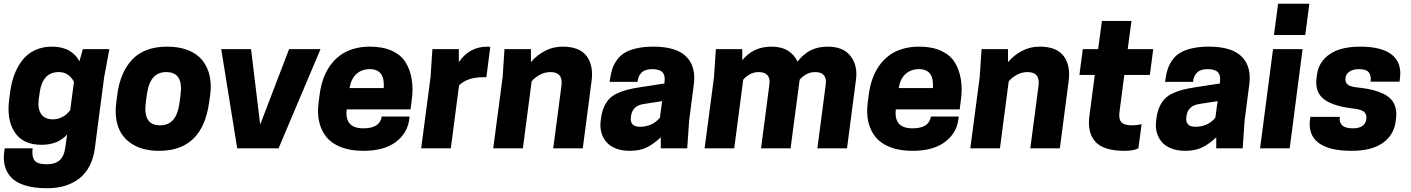

<svg xmlns="http://www.w3.org/2000/svg" viewBox="-34 -792 7535 1025"><path d="M314.9 -6.8 324.2 -74.2Q276.4 -19 187 -19Q88.9 -19 44.7 -85.7Q0.5 -152.3 15.1 -262.2L20 -299.8Q26.9 -352.5 43.5 -395.8Q60.1 -439 86.7 -472.4Q113.3 -505.9 153.3 -524.4Q193.4 -543 243.2 -543Q297.4 -543 334.2 -522Q371.1 -501 390.1 -464.8L408.2 -529.8H549.8L522 -379.9L472.2 0Q458 105.5 391.4 159.2Q324.7 212.9 217.8 212.9Q147.9 212.9 99.1 197.5Q50.3 182.1 25.1 154.5Q0 127 -8.5 92.3Q-17.1 57.6 -11.2 15.1L-8.8 0H140.1Q134.8 43.5 150.1 64.2Q165.5 85 215.8 85Q260.3 85 284.4 63.5Q308.6 42 314.9 -6.8ZM340.8 -204.1 360.8 -355Q351.1 -375 331.1 -391.1Q311 -407.2 279.8 -407.2Q234.9 -407.2 209.7 -378.7Q184.6 -350.1 178.2 -299.8L172.9 -262.2Q166 -212.9 185.5 -183.8Q205.1 -154.8 248 -154.8Q272 -154.8 292 -164.1Q312 -173.3 321 -182.1Q330.1 -190.9 340.8 -204.1Z M820.8 -123Q865.2 -123 890.9 -152.8Q916.5 -182.6 924.8 -246.1L929.7 -284.2Q946.8 -407.2 853.5 -407.2Q809.1 -407.2 783.4 -377.4Q757.8 -347.7 749.5 -284.2L744.6 -246.1Q727.5 -123 820.8 -123ZM815.9 13.2Q731 13.2 675 -20.8Q619.1 -54.7 597.9 -112.3Q576.7 -169.9 586.9 -246.1L591.8 -284.2Q607.4 -406.7 672.6 -474.9Q737.8 -543 858.9 -543Q922.9 -543 970.9 -523.7Q1019 -504.4 1046.6 -469.7Q1074.2 -435.1 1085 -387.9Q1095.7 -340.8 1087.9 -284.2L1082.5 -246.1Q1047.4 13.2 815.9 13.2Z M1232.4 0 1147 -529.8H1306.2L1355 -127L1509.3 -529.8H1677.2L1453.1 0Z M2157.7 -208H1816.9Q1804.7 -106.9 1905.8 -106.9Q1994.6 -106.9 2003.9 -169.9H2152.8L2150.9 -154.8Q2140.6 -79.6 2077.9 -33.2Q2015.1 13.2 1905.8 13.2Q1836.9 13.2 1786.6 -6.3Q1736.3 -25.9 1708.3 -60.8Q1680.2 -95.7 1669.7 -142.6Q1659.2 -189.5 1667 -246.1L1671.9 -284.2Q1677.7 -329.6 1690.9 -368.2Q1704.1 -406.7 1726.6 -439.2Q1749 -471.7 1779.1 -494.6Q1809.1 -517.6 1850.3 -530.3Q1891.6 -543 1940.9 -543Q2008.8 -543 2056.9 -521.5Q2105 -500 2129.6 -461.9Q2154.3 -423.8 2163.6 -370.8Q2172.9 -317.9 2163.6 -254.9ZM1940.9 -422.9Q1897.5 -422.9 1869.1 -397.5Q1840.8 -372.1 1832 -321.8H2014.6Q2022 -422.9 1940.9 -422.9Z M2569.3 -543 2583.5 -542 2562.5 -379.9H2549.3Q2499.5 -379.9 2466.1 -367.2Q2432.6 -354.5 2416.5 -335L2372.6 0H2214.4L2264.6 -380.9L2274.4 -529.8H2415.5V-460Q2471.2 -543 2569.3 -543Z M3077.1 0H2919.4L2963.4 -335Q2972.7 -407.2 2904.3 -407.2Q2873.5 -407.2 2846.7 -392.1Q2819.8 -377 2804.2 -357.9L2757.3 0H2599.1L2649.4 -380.9L2659.2 -529.8H2800.3V-460Q2832 -498 2875.5 -520.5Q2918.9 -543 2969.2 -543Q3060.1 -543 3097.7 -492.7Q3135.3 -442.4 3124 -357.9Z M3493.7 0V-59.1Q3455.6 -22.9 3418.2 -4.9Q3380.9 13.2 3328.6 13.2Q3285.2 13.2 3252.4 0Q3219.7 -13.2 3201.4 -35.9Q3183.1 -58.6 3175.8 -87.2Q3168.5 -115.7 3172.9 -147.9L3174.8 -163.1Q3179.7 -197.8 3191.7 -223.4Q3203.6 -249 3220.2 -265.9Q3236.8 -282.7 3263.2 -294.7Q3289.6 -306.6 3316.7 -313.5Q3343.8 -320.3 3382.8 -326.2L3512.7 -346.2L3513.7 -354Q3518.1 -390.1 3502.2 -406.5Q3486.3 -422.9 3447.8 -422.9Q3409.2 -422.9 3390.6 -404.1Q3372.1 -385.3 3369.6 -355H3220.7L3222.7 -370.1Q3227.1 -402.3 3235.8 -427Q3244.6 -451.7 3261.5 -474.4Q3278.3 -497.1 3303.2 -511.5Q3328.1 -525.9 3366.2 -534.4Q3404.3 -543 3453.6 -543Q3576.7 -543 3629.6 -489.7Q3682.6 -436.5 3669.9 -340.8L3645 -148.9L3634.8 0ZM3381.8 -115.2Q3447.8 -115.2 3488.8 -163.1L3501 -252L3402.8 -236.8Q3371.1 -231.9 3355.2 -216.1Q3339.4 -200.2 3335.9 -179.2L3334 -166Q3330.6 -143.6 3342 -129.4Q3353.5 -115.2 3381.8 -115.2Z M4234.9 -366.2 4186.5 0H4028.8L4073.7 -342.8Q4077.6 -374 4063 -390.6Q4048.3 -407.2 4016.6 -407.2Q3990.2 -407.2 3968.5 -395Q3946.8 -382.8 3933.6 -366.2L3885.7 0H3727.5L3777.8 -380.9L3787.6 -529.8H3928.7V-470.2Q3986.8 -543 4084.5 -543Q4136.7 -543 4171.9 -521.5Q4207 -500 4223.6 -462.9Q4255.4 -504.4 4294.4 -523.7Q4333.5 -543 4385.7 -543Q4467.8 -543 4506.8 -492.7Q4545.9 -442.4 4535.6 -366.2L4487.8 0H4329.6L4374.5 -342.8Q4378.4 -374 4364 -390.6Q4349.6 -407.2 4317.9 -407.2Q4291.5 -407.2 4269.8 -395Q4248 -382.8 4234.9 -366.2Z M5089.4 -208H4748.5Q4736.3 -106.9 4837.4 -106.9Q4926.3 -106.9 4935.5 -169.9H5084.5L5082.5 -154.8Q5072.3 -79.6 5009.5 -33.2Q4946.8 13.2 4837.4 13.2Q4768.6 13.2 4718.3 -6.3Q4668 -25.9 4639.9 -60.8Q4611.8 -95.7 4601.3 -142.6Q4590.8 -189.5 4598.6 -246.1L4603.5 -284.2Q4609.4 -329.6 4622.6 -368.2Q4635.7 -406.7 4658.2 -439.2Q4680.7 -471.7 4710.7 -494.6Q4740.7 -517.6 4782 -530.3Q4823.2 -543 4872.6 -543Q4940.4 -543 4988.5 -521.5Q5036.6 -500 5061.3 -461.9Q5085.9 -423.8 5095.2 -370.8Q5104.5 -317.9 5095.2 -254.9ZM4872.6 -422.9Q4829.1 -422.9 4800.8 -397.5Q4772.5 -372.1 4763.7 -321.8H4946.3Q4953.6 -422.9 4872.6 -422.9Z M5624 0H5466.3L5510.3 -335Q5519.5 -407.2 5451.2 -407.2Q5420.4 -407.2 5393.6 -392.1Q5366.7 -377 5351.1 -357.9L5304.2 0H5146L5196.3 -380.9L5206.1 -529.8H5347.2V-460Q5378.9 -498 5422.4 -520.5Q5465.8 -543 5516.1 -543Q5606.9 -543 5644.5 -492.7Q5682.1 -442.4 5670.9 -357.9Z M5986.3 -529.8H6122.6L6104.5 -392.1H5968.3L5942.4 -194.8Q5937.5 -157.7 5951.7 -140.4Q5965.8 -123 6009.3 -123Q6022.5 -123 6039.3 -125.2Q6056.2 -127.4 6060.5 -129.9L6043.5 0Q6017.1 13.2 5968.3 13.2Q5910.2 13.2 5870.1 -0.5Q5830.1 -14.2 5809.8 -39.8Q5789.6 -65.4 5783 -97.9Q5776.4 -130.4 5781.7 -171.9L5810.5 -392.1H5728.5L5746.6 -529.8H5828.6L5848.6 -680.2H6006.3Z M6459 0V-59.1Q6420.9 -22.9 6383.5 -4.9Q6346.2 13.2 6293.9 13.2Q6250.5 13.2 6217.8 0Q6185.1 -13.2 6166.7 -35.9Q6148.4 -58.6 6141.1 -87.2Q6133.8 -115.7 6138.2 -147.9L6140.1 -163.1Q6145 -197.8 6157 -223.4Q6168.9 -249 6185.5 -265.9Q6202.1 -282.7 6228.5 -294.7Q6254.9 -306.6 6282 -313.5Q6309.1 -320.3 6348.1 -326.2L6478 -346.2L6479 -354Q6483.4 -390.1 6467.5 -406.5Q6451.7 -422.9 6413.1 -422.9Q6374.5 -422.9 6356 -404.1Q6337.4 -385.3 6335 -355H6186L6188 -370.1Q6192.4 -402.3 6201.2 -427Q6210 -451.7 6226.8 -474.4Q6243.7 -497.1 6268.6 -511.5Q6293.5 -525.9 6331.5 -534.4Q6369.6 -543 6418.9 -543Q6542 -543 6595 -489.7Q6647.9 -436.5 6635.3 -340.8L6610.4 -148.9L6600.1 0ZM6347.2 -115.2Q6413.1 -115.2 6454.1 -163.1L6466.3 -252L6368.2 -236.8Q6336.4 -231.9 6320.6 -216.1Q6304.7 -200.2 6301.3 -179.2L6299.3 -166Q6295.9 -143.6 6307.4 -129.4Q6318.8 -115.2 6347.2 -115.2Z M6692.9 0 6762.2 -529.8H6919.9L6851.1 0ZM6956.1 -772 6934.1 -605H6767.1L6789.1 -772Z M7220.7 -324.2Q7260.3 -319.8 7290.3 -312.7Q7320.3 -305.7 7347.7 -293Q7375 -280.3 7391.6 -262.7Q7408.2 -245.1 7415.8 -218.3Q7423.3 -191.4 7418.5 -157.2L7416.5 -142.1Q7406.2 -68.8 7346.4 -27.8Q7286.6 13.2 7182.6 13.2Q7060.1 13.2 7004.4 -30Q6948.7 -73.2 6959.5 -152.8L6961.4 -168H7118.7Q7114.3 -139.2 7131.3 -123Q7148.4 -106.9 7187.5 -106.9Q7225.6 -106.9 7243.2 -122.6Q7260.7 -138.2 7260.7 -165Q7260.7 -186.5 7244.6 -197.5Q7228.5 -208.5 7188.5 -212.9Q7080.1 -225.6 7032.2 -263.7Q6984.4 -301.8 6994.6 -377L6996.6 -392.1Q7003.4 -443.4 7035.9 -478Q7068.4 -512.7 7116.2 -527.8Q7164.1 -543 7225.6 -543Q7345.2 -543 7398.2 -498.5Q7451.2 -454.1 7439.5 -371.1L7437.5 -356H7282.7Q7287.1 -389.2 7273.2 -406Q7259.3 -422.9 7220.7 -422.9Q7187.5 -422.9 7168 -408.2Q7148.4 -393.6 7148.4 -368.2Q7148.4 -348.1 7164.6 -337.9Q7180.7 -327.6 7220.7 -324.2Z"/></svg>

Font: Cooper Hewitt
Style: Bold Italic
Weight: 712
Designer: Village Type and Design LLC
Foundry: Cooper Hewitt Smithsonian Design Museum
Version: 1.000